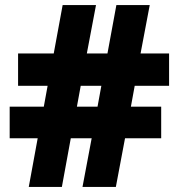

<svg xmlns="http://www.w3.org/2000/svg" viewBox="-20 -734 702 754"><path d="M509 -397 494 -315H613V-191H471L435 0H304L340 -191H258L223 0H93L128 -191H18V-315H152L167 -397H51V-524H191L226 -714H357L321 -524H402L437 -714H568L532 -524H644V-397ZM282 -315H363L378 -397H297Z"/></svg>

Font: Noto Sans Khmer UI Black
Style: Regular
Weight: 900
Designer: Danh Hong and the Monotype Design Team
Foundry: Monotype Imaging Inc.
Version: Version 2.002; ttfautohint (v1.8.4.7-5d5b)